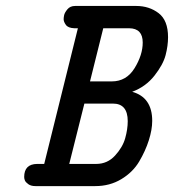

<svg xmlns="http://www.w3.org/2000/svg" viewBox="-20 -631 590 651"><path d="M62 -30.8Q62 -74.7 106 -75.2H129.9L244.1 -535.2H231.9Q210.9 -536.1 203.4 -546.6Q195.8 -557.1 195.8 -565.9Q195.8 -571.8 197.5 -579.8Q199.2 -587.9 208.5 -599.4Q217.8 -610.8 234.9 -610.8H441.9Q485.8 -610.8 517.8 -586.4Q549.8 -562 549.8 -504.9Q549.8 -476.1 541.5 -444.1Q533.2 -412.1 503.7 -374.5Q474.1 -336.9 428.2 -319.8Q496.1 -300.8 496.1 -221.2Q496.1 -191.4 484.6 -155.3Q473.1 -119.1 451.7 -83Q430.2 -46.9 391.1 -23.4Q352.1 0 303.2 0H100.1Q85 0 75.9 -6.6Q66.9 -13.2 64.5 -19Q62 -24.9 62 -30.8ZM214.8 -75.2H306.2Q344.2 -75.2 370.1 -103.5Q396 -131.8 404.5 -162.4Q413.1 -192.9 413.1 -220.2Q413.1 -279.8 362.8 -279.8Q362.3 -279.8 361.8 -279.8H266.1ZM285.2 -355H358.9Q408.7 -355 436.3 -399.9Q463.9 -444.8 463.9 -486.8Q463.9 -534.7 418 -535.2H330.1Z"/></svg>

Font: CMU Typewriter Text
Style: BoldItalic
Weight: 700
Italic angle: -14.04°
Version: Version 0.7.0